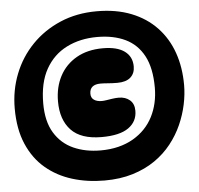

<svg xmlns="http://www.w3.org/2000/svg" viewBox="-60 -826 1067 1032"><g transform="rotate(-5 474.0 -310.0)"><path d="M463 145Q370 145 289 120Q208 95 146.5 43Q85 -9 50 -90Q15 -171 15 -283Q15 -381 49.5 -468.5Q84 -556 148.5 -622.5Q213 -689 302 -727Q391 -765 499 -765Q604 -765 685 -733Q766 -701 821.5 -642.5Q877 -584 905 -504.5Q933 -425 933 -329Q933 -279 921.5 -224.5Q910 -170 886.5 -117Q863 -64 825.5 -16.5Q788 31 736 67Q684 103 616 124Q548 145 463 145ZM468 -89Q356 -89 303 -145Q250 -201 250 -300Q250 -377 281.5 -436.5Q313 -496 372.5 -530Q432 -564 515 -564Q592 -564 632 -534.5Q672 -505 672 -452Q672 -415 648 -393.5Q624 -372 577 -372Q550 -372 527 -374Q504 -376 486 -376Q457 -376 442 -363.5Q427 -351 427 -326Q427 -304 443 -293Q459 -282 485 -282Q496 -282 511 -284.5Q526 -287 543.5 -289.5Q561 -292 577 -292Q613 -292 636.5 -272Q660 -252 660 -214Q660 -156 612.5 -122.5Q565 -89 468 -89ZM456 -18Q508 -18 552 -29Q596 -40 631.5 -60.5Q667 -81 694 -109Q721 -137 739 -172Q757 -207 766 -246.5Q775 -286 775 -329Q775 -435 740 -500.5Q705 -566 641 -596.5Q577 -627 490 -627Q397 -627 324.5 -590.5Q252 -554 211 -481Q170 -408 170 -296Q170 -199 207.5 -137.5Q245 -76 309.5 -47Q374 -18 456 -18Z"/></g></svg>

Font: DynaPuff
Style: Bold
Weight: 700
Designer: Toshi Omagari, Jennifer Daniel
Foundry: Google Fonts
Version: Version 2.000